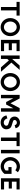

<svg xmlns="http://www.w3.org/2000/svg" viewBox="2728 -3378 660 6157"><g transform="rotate(90 3058.5 -300.0)"><path d="M480 -500H315V0H205V-500H40V-600H480Z M1140 -300Q1140 -236 1118 -179.5Q1096 -123 1057 -81Q1018 -39 965 -14.5Q912 10 850 10Q788 10 735 -14.5Q682 -39 643 -81Q604 -123 582 -179.5Q560 -236 560 -300Q560 -364 582 -420.5Q604 -477 643 -519Q682 -561 735 -585.5Q788 -610 850 -610Q912 -610 965 -585.5Q1018 -561 1057 -519Q1096 -477 1118 -420.5Q1140 -364 1140 -300ZM1030 -300Q1030 -341 1016.5 -378.5Q1003 -416 979 -444Q955 -472 922 -488.5Q889 -505 850 -505Q811 -505 778 -488.5Q745 -472 721 -444Q697 -416 683.5 -378.5Q670 -341 670 -300Q670 -259 683.5 -221.5Q697 -184 721 -156Q745 -128 778 -111.5Q811 -95 850 -95Q889 -95 922 -111.5Q955 -128 979 -156Q1003 -184 1016.5 -221.5Q1030 -259 1030 -300Z M1620 0H1260V-600H1620V-500H1370V-350H1590V-250H1370V-100H1620Z M2282 0H2140L1917 -255L1870 -201V0H1760V-600H1870V-358L2083 -600H2223L1988 -334Z M2902 -300Q2902 -236 2880 -179.5Q2858 -123 2819 -81Q2780 -39 2727 -14.5Q2674 10 2612 10Q2550 10 2497 -14.5Q2444 -39 2405 -81Q2366 -123 2344 -179.5Q2322 -236 2322 -300Q2322 -364 2344 -420.5Q2366 -477 2405 -519Q2444 -561 2497 -585.5Q2550 -610 2612 -610Q2674 -610 2727 -585.5Q2780 -561 2819 -519Q2858 -477 2880 -420.5Q2902 -364 2902 -300ZM2792 -300Q2792 -341 2778.5 -378.5Q2765 -416 2741 -444Q2717 -472 2684 -488.5Q2651 -505 2612 -505Q2573 -505 2540 -488.5Q2507 -472 2483 -444Q2459 -416 2445.5 -378.5Q2432 -341 2432 -300Q2432 -259 2445.5 -221.5Q2459 -184 2483 -156Q2507 -128 2540 -111.5Q2573 -95 2612 -95Q2651 -95 2684 -111.5Q2717 -128 2741 -156Q2765 -184 2778.5 -221.5Q2792 -259 2792 -300Z M3562 0H3452V-396L3332 -166H3252L3132 -396V0H3022V-600H3137L3292 -305L3447 -600H3562Z M4127 -170Q4127 -129 4109.5 -96Q4092 -63 4062.5 -39.5Q4033 -16 3993 -3Q3953 10 3908 10Q3869 10 3831.5 -1.5Q3794 -13 3763 -36.5Q3732 -60 3710.5 -95.5Q3689 -131 3682 -178L3779 -206Q3784 -177 3797.5 -155.5Q3811 -134 3829 -119.5Q3847 -105 3867.5 -97.5Q3888 -90 3908 -90Q3956 -90 3984 -114Q4012 -138 4012 -170Q4012 -196 3998.5 -212Q3985 -228 3953 -239L3833 -277Q3812 -284 3791.5 -297Q3771 -310 3754.5 -330Q3738 -350 3728 -377.5Q3718 -405 3718 -440Q3718 -479 3735 -510Q3752 -541 3779.5 -563.5Q3807 -586 3841.5 -598Q3876 -610 3912 -610Q3951 -610 3982 -599Q4013 -588 4035.5 -569Q4058 -550 4072.5 -524Q4087 -498 4092 -469L3996 -439Q3984 -481 3962 -495.5Q3940 -510 3912 -510Q3898 -510 3883 -505.5Q3868 -501 3856 -492Q3844 -483 3836 -470Q3828 -457 3828 -440Q3828 -418 3840.5 -405Q3853 -392 3875 -385L4008 -343Q4073 -323 4100 -276.5Q4127 -230 4127 -170Z M4667 -500H4502V0H4392V-500H4227V-600H4667Z M4897 0H4787V-600H4897Z M5557 -115Q5515 -59 5453 -24.5Q5391 10 5317 10Q5255 10 5200 -14.5Q5145 -39 5104.5 -81Q5064 -123 5040.5 -179.5Q5017 -236 5017 -300Q5017 -364 5040.5 -420.5Q5064 -477 5104.5 -519Q5145 -561 5200 -585.5Q5255 -610 5317 -610Q5371 -610 5418.5 -592Q5466 -574 5504 -542L5438 -460Q5387 -505 5317 -505Q5278 -505 5243 -488.5Q5208 -472 5182.5 -444Q5157 -416 5142 -378.5Q5127 -341 5127 -300Q5127 -259 5142 -221.5Q5157 -184 5182.5 -156Q5208 -128 5243 -111.5Q5278 -95 5317 -95Q5355 -95 5388 -110Q5421 -125 5447 -151V-240H5337V-340H5557Z M6057 0H5697V-600H6057V-500H5807V-350H6027V-250H5807V-100H6057Z"/></g></svg>

Font: Gauge Heavy
Style: Heavy
Weight: 900
Designer: Daniel Pimley
Foundry: Daniel Pimley
Version: Version 2.0